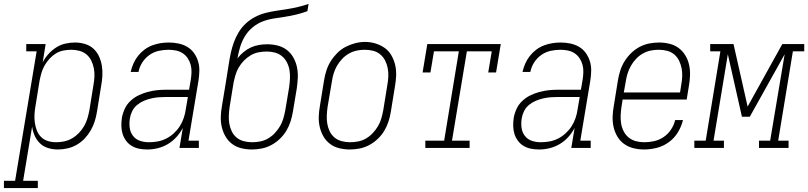

<svg xmlns="http://www.w3.org/2000/svg" viewBox="-87 -755 4125 980"><path d="M-67 205V168H-10L100 -493H47V-530H146L131 -437Q143 -460 160.5 -479.5Q178 -499 200 -513Q222 -527 247 -532.5Q272 -538 296 -538Q322 -538 347 -530.5Q372 -523 390 -506.5Q408 -490 418.5 -467Q429 -444 433 -419Q437 -394 435.5 -367.5Q434 -341 429 -315L408 -185Q404 -160 396.5 -136Q389 -112 376 -89.5Q363 -67 345 -48Q327 -29 304.5 -16Q282 -3 257 2.5Q232 8 208 8Q182 8 158 0.5Q134 -7 117 -23.5Q100 -40 90 -62.5Q80 -85 77 -109L31 168H106V205ZM200 -29Q221 -29 241.5 -33.5Q262 -38 281 -49Q300 -60 315.5 -76Q331 -92 342 -111Q353 -130 359 -150Q365 -170 369 -191L390 -321Q394 -342 395 -364Q396 -386 392 -406.5Q388 -427 379 -445.5Q370 -464 354.5 -477Q339 -490 318.5 -495.5Q298 -501 277 -501Q257 -501 236.5 -497Q216 -493 198 -482Q180 -471 165.5 -455Q151 -439 140.5 -420.5Q130 -402 124.5 -382.5Q119 -363 115 -343L94 -213Q90 -192 89 -170Q88 -148 91 -127.5Q94 -107 101.5 -88Q109 -69 123.5 -55Q138 -41 158 -35Q178 -29 200 -29Z M665 8Q643 8 623 4Q603 0 586 -10Q569 -20 557 -36Q545 -52 539 -71Q533 -90 532.5 -111Q532 -132 535 -153Q539 -176 549.5 -199Q560 -222 578.5 -239.5Q597 -257 619.5 -268Q642 -279 666 -285.5Q690 -292 713.5 -294.5Q737 -297 760 -297H878L887 -349Q890 -368 890.5 -387.5Q891 -407 886 -425Q881 -443 871 -458Q861 -473 846 -483Q831 -493 812 -497Q793 -501 774 -501Q749 -501 723.5 -495.5Q698 -490 676 -474.5Q654 -459 639.5 -436.5Q625 -414 620 -388H580Q585 -410 594 -430.5Q603 -451 617 -469Q631 -487 649.5 -501Q668 -515 689 -523Q710 -531 731.5 -534.5Q753 -538 774 -538Q799 -538 823.5 -533Q848 -528 868.5 -516Q889 -504 903 -484.5Q917 -465 924 -442Q931 -419 930.5 -393.5Q930 -368 926 -343L875 -37H928V0H829L846 -102Q833 -77 813.5 -55.5Q794 -34 769.5 -19.5Q745 -5 718 1.5Q691 8 665 8ZM673 -29Q695 -29 717.5 -33Q740 -37 761 -47.5Q782 -58 800 -74.5Q818 -91 830.5 -110.5Q843 -130 850.5 -152Q858 -174 861 -196L872 -260H760Q741 -260 722.5 -258.5Q704 -257 684.5 -252.5Q665 -248 646.5 -240Q628 -232 612.5 -219Q597 -206 588 -188Q579 -170 576 -151Q572 -127 575 -103.5Q578 -80 591.5 -62Q605 -44 627 -36.5Q649 -29 673 -29Z M1198 8Q1171 8 1144.5 1.5Q1118 -5 1097.5 -20.5Q1077 -36 1064 -58.5Q1051 -81 1045 -107Q1039 -133 1040 -160.5Q1041 -188 1046 -215L1066 -336Q1070 -360 1073.5 -383Q1077 -406 1081 -430Q1085 -457 1091 -484.5Q1097 -512 1106.5 -538.5Q1116 -565 1131 -590Q1146 -615 1167.5 -635Q1189 -655 1215 -668.5Q1241 -682 1268.5 -689Q1296 -696 1323.5 -700Q1351 -704 1379 -708.5Q1407 -713 1434.5 -719.5Q1462 -726 1488 -735L1482 -698Q1455 -688 1426.5 -681Q1398 -674 1368.5 -669.5Q1339 -665 1310 -660.5Q1281 -656 1253.5 -645.5Q1226 -635 1202 -615Q1178 -595 1162.5 -569Q1147 -543 1138.5 -514.5Q1130 -486 1125 -457Q1139 -475 1156.5 -489.5Q1174 -504 1194 -513Q1214 -522 1235 -525.5Q1256 -529 1277 -529Q1304 -529 1330 -522.5Q1356 -516 1376.5 -500.5Q1397 -485 1410 -462Q1423 -439 1428.5 -413.5Q1434 -388 1433 -360.5Q1432 -333 1428 -305L1408 -185Q1404 -160 1396 -135Q1388 -110 1374.5 -87.5Q1361 -65 1341 -46Q1321 -27 1297.5 -14.5Q1274 -2 1248.5 3Q1223 8 1198 8ZM1199 -29Q1220 -29 1241 -33Q1262 -37 1281 -48Q1300 -59 1315.5 -75.5Q1331 -92 1342 -110.5Q1353 -129 1359 -149.5Q1365 -170 1369 -191L1389 -311Q1392 -333 1393 -355Q1394 -377 1390.5 -397.5Q1387 -418 1377.5 -436.5Q1368 -455 1352.5 -468Q1337 -481 1316.5 -486.5Q1296 -492 1275 -492Q1254 -492 1233 -488Q1212 -484 1193 -473Q1174 -462 1158.5 -446Q1143 -430 1132 -411.5Q1121 -393 1115 -372.5Q1109 -352 1105 -332L1085 -209Q1082 -188 1081 -166Q1080 -144 1083.5 -123.5Q1087 -103 1096 -84.5Q1105 -66 1120.5 -53Q1136 -40 1157 -34.5Q1178 -29 1199 -29Z M1698 8Q1671 8 1644.5 1.5Q1618 -5 1597.5 -20.5Q1577 -36 1564 -58.5Q1551 -81 1545 -107Q1539 -133 1540 -160.5Q1541 -188 1546 -215L1567 -345Q1571 -370 1579 -395Q1587 -420 1601 -442.5Q1615 -465 1634.5 -484.5Q1654 -504 1677.5 -516Q1701 -528 1726 -534.5Q1751 -541 1777 -541Q1804 -541 1830 -533Q1856 -525 1877 -510Q1898 -495 1911 -472Q1924 -449 1930 -423.5Q1936 -398 1935 -370Q1934 -342 1929 -315L1908 -185Q1904 -160 1896 -135Q1888 -110 1874.5 -87.5Q1861 -65 1841 -46Q1821 -27 1797.5 -14.5Q1774 -2 1748.5 3Q1723 8 1698 8ZM1699 -29Q1720 -29 1741 -33Q1762 -37 1781 -48Q1800 -59 1815.5 -75.5Q1831 -92 1842 -110.5Q1853 -129 1859 -149.5Q1865 -170 1869 -191L1890 -321Q1894 -342 1895 -364Q1896 -386 1892 -407Q1888 -428 1878.5 -446.5Q1869 -465 1853 -478Q1837 -491 1816.5 -496Q1796 -501 1774 -501Q1753 -501 1732.5 -496.5Q1712 -492 1693 -481Q1674 -470 1659 -454Q1644 -438 1633 -419Q1622 -400 1616 -380Q1610 -360 1607 -339L1585 -209Q1582 -188 1581 -166Q1580 -144 1583.5 -123.5Q1587 -103 1596 -84.5Q1605 -66 1620.5 -53Q1636 -40 1657 -34.5Q1678 -29 1699 -29Z M2084 0V-37H2180L2255 -493H2128L2110 -385H2070L2094 -530H2469L2445 -385H2405L2423 -493H2296L2220 -37H2310V0Z M2665 8Q2643 8 2623 4Q2603 0 2586 -10Q2569 -20 2557 -36Q2545 -52 2539 -71Q2533 -90 2532.5 -111Q2532 -132 2535 -153Q2539 -176 2549.5 -199Q2560 -222 2578.5 -239.5Q2597 -257 2619.5 -268Q2642 -279 2666 -285.5Q2690 -292 2713.5 -294.5Q2737 -297 2760 -297H2878L2887 -349Q2890 -368 2890.5 -387.5Q2891 -407 2886 -425Q2881 -443 2871 -458Q2861 -473 2846 -483Q2831 -493 2812 -497Q2793 -501 2774 -501Q2749 -501 2723.5 -495.5Q2698 -490 2676 -474.5Q2654 -459 2639.5 -436.5Q2625 -414 2620 -388H2580Q2585 -410 2594 -430.5Q2603 -451 2617 -469Q2631 -487 2649.5 -501Q2668 -515 2689 -523Q2710 -531 2731.5 -534.5Q2753 -538 2774 -538Q2799 -538 2823.5 -533Q2848 -528 2868.5 -516Q2889 -504 2903 -484.5Q2917 -465 2924 -442Q2931 -419 2930.5 -393.5Q2930 -368 2926 -343L2875 -37H2928V0H2829L2846 -102Q2833 -77 2813.5 -55.5Q2794 -34 2769.5 -19.5Q2745 -5 2718 1.5Q2691 8 2665 8ZM2673 -29Q2695 -29 2717.5 -33Q2740 -37 2761 -47.5Q2782 -58 2800 -74.5Q2818 -91 2830.5 -110.5Q2843 -130 2850.5 -152Q2858 -174 2861 -196L2872 -260H2760Q2741 -260 2722.5 -258.5Q2704 -257 2684.5 -252.5Q2665 -248 2646.5 -240Q2628 -232 2612.5 -219Q2597 -206 2588 -188Q2579 -170 2576 -151Q2572 -127 2575 -103.5Q2578 -80 2591.5 -62Q2605 -44 2627 -36.5Q2649 -29 2673 -29Z M3201 8Q3173 8 3146.5 1.5Q3120 -5 3099 -20Q3078 -35 3064.5 -57.5Q3051 -80 3045 -106Q3039 -132 3040 -160Q3041 -188 3046 -215L3067 -345Q3071 -370 3079 -395Q3087 -420 3101 -442.5Q3115 -465 3134.5 -484Q3154 -503 3177.5 -515.5Q3201 -528 3226.5 -533Q3252 -538 3277 -538Q3304 -538 3330.5 -531.5Q3357 -525 3377.5 -509.5Q3398 -494 3411.5 -471.5Q3425 -449 3430.5 -423Q3436 -397 3435 -369.5Q3434 -342 3429 -315L3418 -247H3091L3085 -209Q3082 -188 3081 -166Q3080 -144 3083.5 -123.5Q3087 -103 3096.5 -84.5Q3106 -66 3122 -53Q3138 -40 3158.5 -34.5Q3179 -29 3201 -29Q3226 -29 3251.5 -34.5Q3277 -40 3299.5 -55Q3322 -70 3337.5 -93Q3353 -116 3359 -142H3399Q3391 -109 3373 -79.5Q3355 -50 3327 -29.5Q3299 -9 3266 -0.5Q3233 8 3201 8ZM3384 -283 3390 -321Q3394 -342 3395 -364Q3396 -386 3392 -406.5Q3388 -427 3379 -445.5Q3370 -464 3354.5 -477Q3339 -490 3318.5 -495.5Q3298 -501 3276 -501Q3255 -501 3234.5 -497Q3214 -493 3194.5 -482Q3175 -471 3159.5 -454.5Q3144 -438 3133.5 -419.5Q3123 -401 3116.5 -380.5Q3110 -360 3107 -339L3097 -283Z M3457 0V-37H3515L3590 -493H3538V-530H3657L3729 -211L3906 -530H4018V-493H3960L3885 -37H3938V0H3787V-37H3844L3918 -478L3740 -159H3700L3628 -478L3555 -37H3608V0Z"/></svg>

Font: Iosevka Slab XLtObl
Style: Regular
Weight: 200
Italic angle: -9°
Monospace: yes
Designer: Belleve Invis
Foundry: Belleve Invis
Version: Version 11.1.1; ttfautohint (v1.8.3)